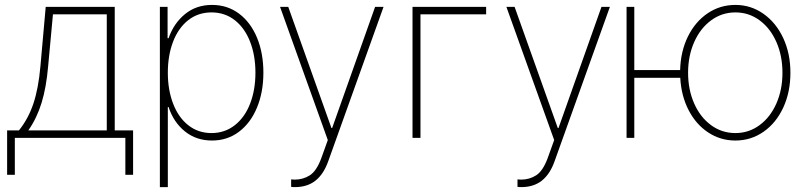

<svg xmlns="http://www.w3.org/2000/svg" viewBox="-20 -558 3280 777"><path d="M8.8 -30.3H56.6Q94.2 -76.7 115 -138.4Q135.7 -200.2 143.6 -290L165 -530.3H444.3V-30.3H518.6V149.4H487.3V0H40V149.4H8.8ZM412.1 -30.3V-500H194.3L174.8 -290Q167.5 -204.6 148.4 -142.3Q129.4 -80.1 94.7 -30.3Z M627 -530.3H658.2V-403.3H662.1Q683.6 -464.4 729 -501.2Q774.4 -538.1 837.9 -538.1Q900.4 -538.1 947.5 -502.7Q994.6 -467.3 1020.3 -405Q1045.9 -342.8 1045.9 -263.7Q1045.9 -185.1 1020 -122.6Q994.1 -60.1 947 -24.7Q899.9 10.7 837.9 10.7Q774.4 10.7 728.5 -26.1Q682.6 -63 662.1 -125H659.2V199.2H627ZM835.9 -19.5Q889.6 -19.5 930.2 -51.3Q970.7 -83 992.2 -138.7Q1013.7 -194.3 1013.7 -263.7Q1013.7 -333.5 992.2 -388.9Q970.7 -444.3 930.4 -476.1Q890.1 -507.8 835.9 -507.8Q781.7 -507.8 741.7 -476.3Q701.7 -444.8 680.4 -389.2Q659.2 -333.5 659.2 -263.7Q659.2 -193.8 680.7 -138.2Q702.1 -82.5 742.2 -51Q782.2 -19.5 835.9 -19.5Z M1158.2 198.2V168L1172.9 168.9Q1206.5 168.9 1233.9 151.4Q1261.2 133.8 1280.3 82L1306.6 8.8L1113.3 -530.3H1146.5L1321.3 -40H1324.2L1498 -530.3H1532.2L1308.6 93.8Q1290 146.5 1256.8 172.9Q1223.6 199.2 1173.8 199.2Q1162.1 199.2 1158.2 198.2Z M1947.3 -500H1681.6V0H1649.4V-530.3H1947.3Z M2074.2 198.2V168L2088.9 168.9Q2122.6 168.9 2149.9 151.4Q2177.2 133.8 2196.3 82L2222.7 8.8L2029.3 -530.3H2062.5L2237.3 -40H2240.2L2414.1 -530.3H2448.2L2224.6 93.8Q2206.1 146.5 2172.9 172.9Q2139.6 199.2 2089.8 199.2Q2078.1 199.2 2074.2 198.2Z M2546.9 -274.4H2732.4Q2734.4 -350.1 2763.9 -410.2Q2793.5 -470.2 2843.8 -504.2Q2894 -538.1 2956.1 -538.1Q3018.6 -538.1 3069.6 -502.2Q3120.6 -466.3 3149.7 -403.8Q3178.7 -341.3 3178.7 -263.7Q3178.7 -185.5 3149.9 -123Q3121.1 -60.5 3070.1 -24.9Q3019 10.7 2956.1 10.7Q2895.5 10.7 2845.9 -22Q2796.4 -54.7 2766.6 -112.5Q2736.8 -170.4 2732.9 -243.2H2546.9V0H2515.6V-530.3H2546.9ZM3146.5 -263.7Q3146.5 -332 3122.1 -387.7Q3097.7 -443.4 3054.2 -475.6Q3010.7 -507.8 2956.1 -507.8Q2901.4 -507.8 2857.7 -475.6Q2814 -443.4 2789.3 -387.7Q2764.6 -332 2764.6 -263.7Q2764.6 -195.3 2789.1 -139.6Q2813.5 -84 2857.2 -51.8Q2900.9 -19.5 2956.1 -19.5Q3010.7 -19.5 3054.2 -51.8Q3097.7 -84 3122.1 -139.6Q3146.5 -195.3 3146.5 -263.7Z"/></svg>

Font: Pretendard JP Thin
Style: Regular
Weight: 100
Designer: Base glyphs from Inter by Rasmus Andersson; Hangeul glyphs from Noto Sans CJK(Source Han Sans) by Jang Soo-young and Kan
Foundry: Kil Hyung-jin
Version: Version 1.309